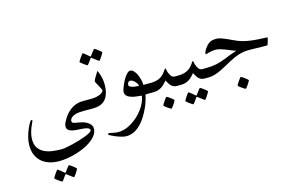

<svg xmlns="http://www.w3.org/2000/svg" viewBox="-115 -775 2480 1593"><g transform="rotate(-15 1125.0 22.0)"><path d="M639.2 0H570.3Q552.2 0 532 1.2Q511.7 2.4 493.7 7.8Q471.7 14.2 458.3 27.3Q444.8 40.5 444.8 55.7Q444.8 63.5 449.2 67.6Q453.6 71.8 461.4 74.2Q469.2 76.7 480 78.4Q490.7 80.1 502.9 82Q517.6 84.5 536.4 89.8Q555.2 95.2 571.5 105Q587.9 114.7 598.9 128.9Q609.9 143.1 609.9 162.6Q609.9 190.4 593.3 215.1Q576.7 239.7 549.3 260.7Q522 281.7 486.3 298.1Q450.7 314.5 412.4 326.2Q374 337.9 335.7 344Q297.4 350.1 264.2 350.1Q215.3 350.1 176.5 336.9Q137.7 323.7 110.8 299.1Q84 274.4 69.8 239.7Q55.7 205.1 55.7 161.1Q55.7 125.5 65.2 89.8Q74.7 54.2 86.9 25.4Q99.1 -3.4 110.4 -21.5Q121.6 -39.6 124.5 -39.6Q128.4 -39.6 131.6 -37.6Q134.8 -35.6 134.8 -31.7Q134.8 -29.8 127.9 -16.6Q121.1 -3.4 112.8 17.6Q104.5 38.6 97.7 64.5Q90.8 90.3 90.8 117.2Q90.8 165 111.1 193.1Q131.3 221.2 163.3 235.8Q195.3 250.5 233.6 255.1Q272 259.8 308.6 259.8Q322.3 259.8 348.1 255.1Q374 250.5 404.3 243.2Q434.6 235.8 465.8 226.3Q497.1 216.8 522.5 206.8Q547.9 196.8 564.2 186.8Q580.6 176.8 580.6 168.9Q580.6 154.8 560.3 147.7Q540 140.6 497.6 138.7Q479 138.2 459.7 136.2Q440.4 134.3 423.8 129.4Q407.2 124.5 397 114.5Q386.7 104.5 386.7 86.9Q386.7 70.8 394.8 53.7Q402.8 36.6 411.1 23.9Q461.9 -56.6 535.6 -75.2Q549.8 -79.1 562.3 -79.8Q574.7 -80.6 589.8 -80.6H639.2Q651.4 -80.6 658.7 -76.9Q666 -73.2 669.4 -67.9Q672.9 -62.5 673.8 -55.4Q674.8 -48.3 674.8 -40.5Q674.8 -32.7 673.8 -25.6Q672.9 -18.6 669.4 -12.9Q666 -7.3 658.9 -3.7Q651.9 0 639.2 0ZM389.2 446.8Q389.2 449.2 383.3 459.5Q377.4 469.7 370.1 481Q362.8 492.2 356 501.2Q349.1 510.3 346.7 510.3Q345.2 510.3 336.7 504.2Q328.1 498 317.9 490.2Q306.2 481.9 291.5 470.2Q289.1 467.8 286.6 467.8Q284.7 467.8 282.2 470.2Q272.5 484.4 264.6 495.6Q257.3 505.4 251.5 512.9Q245.6 520.5 243.7 520.5Q241.7 520.5 232.4 514.4Q223.1 508.3 212.6 500.7Q202.1 493.2 193.8 486.1Q185.5 479 185.5 477.1Q185.5 474.6 191.7 464.4Q197.8 454.1 205.6 442.9Q213.4 431.6 220.2 422.6Q227.1 413.6 228 413.6Q231.4 413.6 239.7 420.2Q248 426.8 257.3 433.6Q268.1 441.9 280.8 453.1Q284.7 457 286.6 457Q288.6 457 291.5 451.7Q301.3 438 309.6 427.2Q316.9 418.5 323 410.4Q329.1 402.3 330.6 402.3Q332.5 402.3 342.3 408.7Q352.1 415 362.3 423.1Q372.6 431.2 380.9 438.2Q389.2 445.3 389.2 446.8Z M791 -169.9Q791 -121.1 779.8 -88.4Q768.6 -55.7 749.3 -35.9Q730 -16.1 703.9 -8.1Q677.7 0 647.5 0H623.5Q611.3 0 604.2 -3.7Q597.2 -7.3 593.8 -12.9Q590.3 -18.6 589.4 -25.6Q588.4 -32.7 588.4 -40.5Q588.4 -48.3 589.4 -55.4Q590.3 -62.5 593.8 -67.9Q597.2 -73.2 604.2 -76.9Q611.3 -80.6 623.5 -80.6H647.5Q675.3 -80.6 696.8 -85Q718.3 -89.4 733.4 -96.7Q747.1 -104 753.9 -112.1Q760.7 -120.1 760.7 -124.5Q760.7 -128.4 754.2 -141.6Q747.6 -154.8 739.7 -169.7Q731.9 -184.6 725.1 -197Q718.3 -209.5 718.3 -212.9Q718.3 -217.3 724.4 -229.2Q730.5 -241.2 738.3 -253.9Q746.1 -266.6 753.2 -278.1Q760.3 -289.6 762.2 -292Q776.9 -259.8 783.9 -230.2Q791 -200.7 791 -169.9ZM841.3 -431.2Q841.3 -428.7 835.4 -418.5Q829.6 -408.2 822.3 -397Q814.9 -385.7 808.1 -376.7Q801.3 -367.7 798.8 -367.7Q797.4 -367.7 788.8 -373.8Q780.3 -379.9 770 -387.7Q758.3 -396 743.7 -407.7Q741.2 -410.2 738.8 -410.2Q736.8 -410.2 734.4 -407.7Q724.6 -393.6 716.8 -382.3Q709.5 -372.6 703.6 -365Q697.8 -357.4 695.8 -357.4Q693.8 -357.4 684.6 -363.5Q675.3 -369.6 664.8 -377.2Q654.3 -384.8 646 -391.8Q637.7 -398.9 637.7 -400.9Q637.7 -403.3 643.8 -413.6Q649.9 -423.8 657.7 -435.1Q665.5 -446.3 672.4 -455.3Q679.2 -464.4 680.2 -464.4Q683.6 -464.4 691.9 -457.8Q700.2 -451.2 709.5 -444.3Q720.2 -436 732.9 -424.8Q736.8 -420.9 738.8 -420.9Q740.7 -420.9 743.7 -426.3Q753.4 -439.9 761.7 -450.7Q769 -459.5 775.1 -467.5Q781.2 -475.6 782.7 -475.6Q784.7 -475.6 794.4 -469.2Q804.2 -462.9 814.5 -454.8Q824.7 -446.8 833 -439.7Q841.3 -432.6 841.3 -431.2Z M1157.2 0H1131.8Q1124.5 0 1118.4 0.2Q1112.3 0.5 1107.4 0.5Q1101.6 1 1096.2 1.5Q1092.3 23.4 1083.5 52Q1074.7 80.6 1060.8 110.8Q1046.9 141.1 1029.1 170.9Q1011.2 200.7 990.7 224.1Q956.5 262.2 923.6 278.3Q890.6 294.4 856 294.4Q837.4 294.4 812.3 287.1Q787.1 279.8 764.4 270.5Q741.7 261.2 726.3 252.7Q710.9 244.1 710.9 241.7Q710.9 237.8 713.6 234.9Q716.3 231.9 721.2 231.9Q725.6 231.9 733.6 233.9Q741.7 235.8 752.4 238Q763.2 240.2 775.4 242.2Q787.6 244.1 800.8 244.1Q828.6 244.1 857.2 234.9Q885.7 225.6 913.3 208.7Q940.9 191.9 966.1 169.4Q991.2 147 1012 119.9Q1032.7 92.8 1046.6 63.2Q1060.5 33.7 1065.4 2.4Q1034.7 0 1009 -4.2Q983.4 -8.3 965.1 -15.9Q946.8 -23.4 936.8 -35.2Q926.8 -46.9 926.8 -65.9Q926.8 -74.2 931.4 -89.4Q936 -104.5 943.4 -121.8Q950.7 -139.2 960.4 -157.2Q970.2 -175.3 980.7 -189.7Q991.2 -204.1 1002.2 -213.6Q1013.2 -223.1 1023.4 -223.1Q1040 -223.1 1054.4 -208Q1068.8 -192.9 1078.9 -170.9Q1088.9 -148.9 1094.5 -124Q1100.1 -99.1 1100.1 -80.6H1157.2Q1169.4 -80.6 1176.5 -76.9Q1183.6 -73.2 1187 -67.9Q1190.4 -62.5 1191.4 -55.4Q1192.4 -48.3 1192.4 -40.5Q1192.4 -32.7 1191.4 -25.6Q1190.4 -18.6 1187 -12.9Q1183.6 -7.3 1176.5 -3.7Q1169.4 0 1157.2 0ZM1063 -82Q1063 -90.8 1057.1 -101.6Q1051.3 -112.3 1042.2 -121.3Q1033.2 -130.4 1022.9 -136.5Q1012.7 -142.6 1003.4 -142.6Q990.7 -142.6 984.6 -132.6Q978.5 -122.6 978.5 -109.4Q978.5 -100.6 999.5 -92Q1020.5 -83.5 1063 -82Z M1394 0H1368.7Q1350.6 0 1338.4 -5.9Q1326.2 -11.7 1315.9 -22.5Q1308.6 -30.3 1300.3 -43.5Q1292 -56.6 1287.1 -68.4Q1275.4 -55.7 1263.9 -43.2Q1252.4 -30.8 1238 -21.2Q1223.6 -11.7 1206.1 -5.9Q1188.5 0 1164.6 0H1140.6Q1128.4 0 1121.3 -3.7Q1114.3 -7.3 1110.8 -12.9Q1107.4 -18.6 1106.4 -25.6Q1105.5 -32.7 1105.5 -40.5Q1105.5 -48.3 1106.4 -55.4Q1107.4 -62.5 1110.8 -67.9Q1114.3 -73.2 1121.3 -76.9Q1128.4 -80.6 1140.6 -80.6H1164.6Q1193.4 -80.6 1214.8 -86.7Q1236.3 -92.8 1251.5 -102.5Q1266.6 -112.3 1276.4 -122.8Q1286.1 -133.3 1292.7 -143.1Q1299.3 -152.8 1303.5 -158.9Q1307.6 -165 1311 -165Q1314.9 -165 1316.2 -154.1Q1317.4 -143.1 1322.3 -129.4Q1324.7 -121.6 1329.1 -113Q1333.5 -104.5 1338.9 -96.9Q1344.2 -89.4 1351.8 -85Q1359.4 -80.6 1368.7 -80.6H1394Q1406.2 -80.6 1413.3 -76.9Q1420.4 -73.2 1424.1 -67.9Q1427.7 -62.5 1428.7 -55.4Q1429.7 -48.3 1429.7 -40.5Q1429.7 -32.7 1428.7 -25.6Q1427.7 -18.6 1424.1 -12.9Q1420.4 -7.3 1413.3 -3.7Q1406.2 0 1394 0ZM1317.9 107.9Q1317.9 110.4 1312 120.4Q1306.2 130.4 1298.8 141.6Q1291.5 152.8 1283.9 161.9Q1276.4 170.9 1273.9 170.9Q1272.5 170.9 1263.2 165Q1253.9 159.2 1243.4 151.9Q1232.9 144.5 1224.4 137.5Q1215.8 130.4 1215.8 127.4Q1215.8 125 1221.9 115Q1228 105 1235.6 93.8Q1243.2 82.5 1250.2 73.5Q1257.3 64.5 1259.3 64.5Q1261.7 64.5 1271.5 70.6Q1281.2 76.7 1291.5 84.5Q1301.8 92.3 1309.8 99.4Q1317.9 106.4 1317.9 107.9Z M1630.4 0H1605Q1586.9 0 1574.7 -5.9Q1562.5 -11.7 1552.2 -22.5Q1544.9 -30.3 1536.6 -43.5Q1528.3 -56.6 1523.4 -68.4Q1511.7 -55.7 1500.2 -43.2Q1488.8 -30.8 1474.4 -21.2Q1460 -11.7 1442.4 -5.9Q1424.8 0 1400.9 0H1377Q1364.7 0 1357.7 -3.7Q1350.6 -7.3 1347.2 -12.9Q1343.8 -18.6 1342.8 -25.6Q1341.8 -32.7 1341.8 -40.5Q1341.8 -48.3 1342.8 -55.4Q1343.8 -62.5 1347.2 -67.9Q1350.6 -73.2 1357.7 -76.9Q1364.7 -80.6 1377 -80.6H1400.9Q1429.7 -80.6 1451.2 -86.7Q1472.7 -92.8 1487.8 -102.5Q1502.9 -112.3 1512.7 -122.8Q1522.5 -133.3 1529.1 -143.1Q1535.6 -152.8 1539.8 -158.9Q1543.9 -165 1547.4 -165Q1551.3 -165 1552.5 -154.1Q1553.7 -143.1 1558.6 -129.4Q1561 -121.6 1565.4 -113Q1569.8 -104.5 1575.2 -96.9Q1580.6 -89.4 1588.1 -85Q1595.7 -80.6 1605 -80.6H1630.4Q1642.6 -80.6 1649.7 -76.9Q1656.7 -73.2 1660.4 -67.9Q1664.1 -62.5 1665 -55.4Q1666 -48.3 1666 -40.5Q1666 -32.7 1665 -25.6Q1664.1 -18.6 1660.4 -12.9Q1656.7 -7.3 1649.7 -3.7Q1642.6 0 1630.4 0ZM1605 108.9Q1605 111.3 1599.1 121.6Q1593.3 131.8 1585.9 143.1Q1578.6 154.3 1571.8 163.3Q1564.9 172.4 1562.5 172.4Q1561 172.4 1552.5 166.3Q1543.9 160.2 1533.7 152.3Q1522 144 1507.3 132.3Q1504.9 129.9 1502.4 129.9Q1500.5 129.9 1498 132.3Q1488.3 146.5 1480.5 157.7Q1473.1 167.5 1467.3 175Q1461.4 182.6 1459.5 182.6Q1457.5 182.6 1448.2 176.5Q1439 170.4 1428.5 162.8Q1418 155.3 1409.7 148.2Q1401.4 141.1 1401.4 139.2Q1401.4 136.7 1407.5 126.5Q1413.6 116.2 1421.4 105Q1429.2 93.8 1436 84.7Q1442.9 75.7 1443.8 75.7Q1447.3 75.7 1455.6 82.3Q1463.9 88.9 1473.1 95.7Q1483.9 104 1496.6 115.2Q1500.5 119.1 1502.4 119.1Q1504.4 119.1 1507.3 113.8Q1517.1 100.1 1525.4 89.4Q1532.7 80.6 1538.8 72.5Q1544.9 64.5 1546.4 64.5Q1548.3 64.5 1558.1 70.8Q1567.9 77.1 1578.1 85.2Q1588.4 93.3 1596.7 100.3Q1605 107.4 1605 108.9Z M2177.7 -130.9Q2157.7 -130.9 2134.3 -131.1Q2110.8 -131.3 2088.4 -132.1Q2065.9 -132.8 2046.9 -133.1Q2027.8 -133.3 2016.6 -133.3Q1992.2 -133.3 1969.5 -128.9Q1946.8 -124.5 1926 -117.7Q1905.3 -110.8 1887 -102.1Q1868.7 -93.3 1853 -85.9Q1826.7 -72.3 1800.3 -57.1Q1773.9 -42 1747.1 -29.3Q1720.2 -16.6 1692.9 -8.3Q1665.5 0 1637.2 0H1613.3Q1601.1 0 1594 -3.7Q1586.9 -7.3 1583.5 -12.9Q1580.1 -18.6 1579.1 -25.6Q1578.1 -32.7 1578.1 -40.5Q1578.1 -48.3 1579.1 -55.4Q1580.1 -62.5 1583.5 -67.9Q1586.9 -73.2 1594 -76.9Q1601.1 -80.6 1613.3 -80.6H1637.2Q1661.6 -80.6 1683.6 -82.5Q1705.6 -84.5 1726.1 -88.6Q1746.6 -92.8 1767.1 -99.1Q1787.6 -105.5 1810.1 -114.7Q1834.5 -125 1862.8 -135.7Q1891.1 -146.5 1918.5 -154.8Q1896.5 -161.1 1875.5 -170.4Q1854.5 -179.7 1833.5 -187.7Q1812.5 -195.8 1791.5 -201.7Q1770.5 -207.5 1749.5 -207.5Q1735.4 -207.5 1721.7 -204.8Q1708 -202.1 1696.8 -199.5Q1685.5 -196.8 1678.2 -194.1Q1670.9 -191.4 1668.9 -191.4Q1665 -191.4 1665 -196.8Q1665 -204.1 1669.4 -214.6Q1673.8 -225.1 1681.4 -236.3Q1689 -247.6 1698.5 -258.5Q1708 -269.5 1719.2 -277.3Q1733.4 -287.6 1747.8 -290.5Q1762.2 -293.5 1784.7 -293.5Q1802.2 -293.5 1823.2 -286.4Q1844.2 -279.3 1866.5 -269.5Q1888.7 -259.8 1910.6 -249Q1932.6 -238.3 1951.2 -231Q1985.4 -217.3 2030 -209.2Q2074.7 -201.2 2125 -198.7Q2155.8 -197.3 2176.8 -196.5Q2197.8 -195.8 2197.8 -193.8Q2197.8 -191.9 2195.6 -181.9Q2193.4 -171.9 2189.9 -160.4Q2186.5 -148.9 2183.1 -139.9Q2179.7 -130.9 2177.7 -130.9ZM1956.1 107.9Q1956.1 110.4 1950.2 120.4Q1944.3 130.4 1937 141.6Q1929.7 152.8 1922.1 161.9Q1914.6 170.9 1912.1 170.9Q1910.6 170.9 1901.4 165Q1892.1 159.2 1881.6 151.9Q1871.1 144.5 1862.5 137.5Q1854 130.4 1854 127.4Q1854 125 1860.1 115Q1866.2 105 1873.8 93.8Q1881.3 82.5 1888.4 73.5Q1895.5 64.5 1897.5 64.5Q1899.9 64.5 1909.7 70.6Q1919.4 76.7 1929.7 84.5Q1939.9 92.3 1948 99.4Q1956.1 106.4 1956.1 107.9Z"/></g></svg>

Font: Accordance
Style: Italic
Weight: 400
Italic angle: -11°
Version: Version 1.2 (build January 31, 2020) Miklal Software Solutio